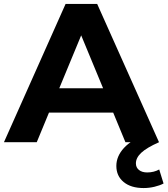

<svg xmlns="http://www.w3.org/2000/svg" viewBox="-29 -720 848 972"><path d="M544 -150H219L157 0H-9L303 -700H463L776 0H606ZM493 -273 382 -541 271 -273ZM560 120Q560 71 598.5 29Q637 -13 714 -41L776 0Q713 28 686 53.5Q659 79 659 107Q659 128 674.5 140.5Q690 153 716 153Q750 153 777 138L799 209Q780 219 753 225.5Q726 232 698 232Q634 232 597 201.5Q560 171 560 120Z"/></svg>

Font: Idrija
Style: Bold
Weight: 700
Designer: Julieta Ulanovsky
Foundry: Julieta Ulanovsky
Version: Version 7.200